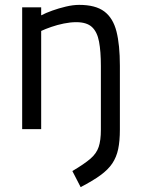

<svg xmlns="http://www.w3.org/2000/svg" viewBox="-20 -530 578 788"><path d="M311 238 277 172Q326 143 351 121.5Q376 100 385 73Q394 46 394 3V-259Q394 -319 386.5 -359Q379 -399 357.5 -419Q336 -439 293 -439Q269 -439 242 -433.5Q215 -428 190.5 -419.5Q166 -411 149 -403V0H71V-500H149V-467Q168 -477 194.5 -486.5Q221 -496 250.5 -503Q280 -510 305 -510Q372 -510 408 -483Q444 -456 458 -401Q472 -346 472 -260V2Q472 49 465 82Q458 115 441 140.5Q424 166 392.5 189Q361 212 311 238Z"/></svg>

Font: Cairo Play
Style: Regular
Weight: 400
Designer: Mohamed Gaber, Accademia di Belle Arti di Urbino
Foundry: Kief Type Foundry, Accademia di Belle Arti di Urbino
Version: Version 3.119